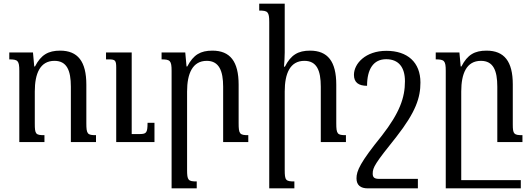

<svg xmlns="http://www.w3.org/2000/svg" viewBox="-20 -780 2917 1054"><path d="M507 -38C460 -38 454 -44 454 -104V-315C454 -443 407 -502 310 -502C245 -502 205 -479 172 -415H168L161 -492H31V-454C78 -454 86 -447 86 -391V0H224V-38C176 -38 171 -43 171 -102V-278C171 -376 200 -446 279 -446C347 -446 369 -393 369 -304V0H507ZM828 -106H790C790 -48 783 -44 741 -44H703V-492H562V-454H577C612 -454 618 -449 618 -409V0H828Z M1343 -38C1296 -38 1290 -44 1290 -104V-315C1290 -443 1243 -502 1146 -502C1081 -502 1042 -480 1008 -415H1004L997 -492H867V-454C914 -454 922 -447 922 -391V254H1060V216C1013 216 1007 210 1007 152V-278C1007 -376 1037 -446 1115 -446C1183 -446 1205 -390 1205 -304V0H1343Z M1879 -38C1832 -38 1826 -44 1826 -104V-315C1826 -443 1779 -502 1682 -502C1617 -502 1577 -479 1544 -414H1539C1541 -440 1543 -466 1543 -492V-760H1403V-722C1450 -722 1458 -715 1458 -659V254H1596V216C1548 216 1543 210 1543 152V-278C1543 -376 1572 -446 1651 -446C1719 -446 1741 -393 1741 -304V0H1879Z M2101 -501C1987 -501 1923 -431 1923 -369C1923 -327 1949 -309 1995 -309C1995 -399 2029 -455 2100 -455C2168 -455 2203 -411 2203 -334C2203 -244 2174 -161 2076 -35C1957 112 1937 158 1937 199C1937 237 1960 254 1999 254H2274V202H2062C2034 202 2026 193 2026 173C2026 139 2039 117 2156 -29C2263 -166 2288 -244 2288 -327C2288 -438 2217 -501 2101 -501Z M2795 -97V-317C2795 -443 2748 -502 2651 -502C2586 -502 2546 -480 2513 -415H2509L2502 -492H2372V-454C2419 -454 2427 -447 2427 -391V254H2839V209H2512V-278C2512 -376 2541 -446 2620 -446C2688 -446 2710 -393 2710 -304V0H2848V-38C2801 -38 2795 -44 2795 -97Z"/></svg>

Font: Noto Serif Armenian SemiCondensed
Style: Regular
Weight: 400
Width: 4
Designer: Monotype Design Team
Foundry: Monotype Imaging Inc.
Version: Version 2.008